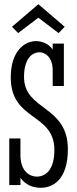

<svg xmlns="http://www.w3.org/2000/svg" viewBox="-20 -878 365 911"><path d="M77 0V-34C101 -2 133 13 174 13C226 13 302 -20 302 -170C302 -380 94 -352 94 -513C94 -594 128 -630 168 -630C190 -630 230 -611 230 -545V-470H283V-671H230V-643C211 -671 178 -683 151 -683C98 -683 31 -637 31 -511C31 -302 238 -344 238 -166C238 -74 198 -40 154 -40C123 -40 77 -63 77 -142V-221H24V0ZM287 -751 162 -858 37 -751 66 -721 162 -794 258 -721Z"/></svg>

Font: Stint Ultra Condensed
Style: Regular
Weight: 400
Width: 1
Designer: Astigmatic (AOETI)
Foundry: Astigmatic (AOETI)
Version: Version 1.000